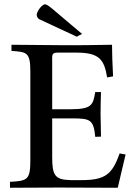

<svg xmlns="http://www.w3.org/2000/svg" viewBox="-20 -885 631 905"><path d="M544 -162C509 -63 476 -36 364 -36H312C237 -38 226 -60 226 -147V-327H319C406 -327 421 -321 429 -240C438 -240 447 -241 456 -241C456 -276 454 -314 454 -348C454 -382 455 -422 456 -451H429C418 -393 417 -370 312 -370H226V-594C226 -623 222 -637 251 -637H340C450 -637 471 -603 485 -520L513 -525C510 -577 508 -638 508 -674C430 -673 348 -671 269 -672L34 -674V-645C106 -640 123 -639 123 -548V-131C123 -39 111 -32 27 -28V0C99 0 180 -1 257 -1C350 -1 446 0 535 0L572 -157C563 -158 553 -160 544 -162ZM367 -725C321 -763 276 -802 231 -840C220 -849 206 -862 192 -865C175 -862 155 -832 153 -816C153 -807 158 -799 164 -795L342 -712C350 -717 359 -721 367 -725Z"/></svg>

Font: Sibila
Style: Regular
Weight: 400
Designer: Stefan Peev
Foundry: Context Ltd
Version: Version 1.000